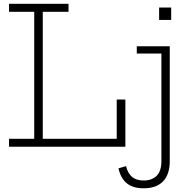

<svg xmlns="http://www.w3.org/2000/svg" viewBox="-20 -772 1020 1010"><path d="M27.5 -710V-752H340.5V-710H205V-42H612.5V0H27.5V-42H160V-710ZM639.5 -248.5V0H594V-248.5ZM699.5 -528.5H873V75.5Q873 145.5 837.8 182Q802.5 218.5 735.5 218.5Q678 218.5 646 191.2Q614 164 603.5 113.5L643 102Q652.5 140 674.8 158.8Q697 177.5 736 177.5Q779 177.5 804 152.8Q829 128 829 75.5V-490.5H699.5ZM817 -732.5H880.5V-667H817Z"/></svg>

Font: Hepta Slab Light
Style: Regular
Weight: 300
Designer: Michael LaGattuta
Foundry: Michael LaGattuta
Version: Version 1.102